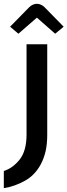

<svg xmlns="http://www.w3.org/2000/svg" viewBox="-70 -773 356 1015"><path d="M179.7 -61.5Q179.7 -181.6 179.7 -539.1Q166 -539.1 125 -539.1Q111.3 -539.1 70.3 -539.1Q70.3 -419.9 70.3 -61.5Q70.3 25.4 33.2 71.3Q-2.9 116.2 -49.8 130.9Q-49.8 161.1 -49.8 221.7Q9.8 211.9 61.5 182.6Q113.3 154.3 144.5 97.7Q161.1 67.4 170.9 27.3Q179.7 -11.7 179.7 -61.5ZM266.6 -631.8Q241.2 -658.2 165 -735.4Q156.2 -744.1 146.5 -748Q136.7 -752.9 125 -752.9Q113.3 -752.9 103.5 -748Q93.8 -744.1 85 -735.4Q50.8 -700.2 -16.6 -631.8Q-5.9 -623 27.3 -594.7Q51.8 -616.2 125 -679.7Q149.4 -659.2 221.7 -594.7Q233.4 -604.5 266.6 -631.8Z"/></svg>

Font: DaxlinePro-Medium
Style: Medium
Weight: 400
Designer: Hans Reichel
Version: Version 7.502; 2006